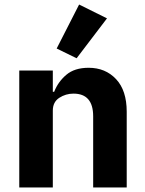

<svg xmlns="http://www.w3.org/2000/svg" viewBox="-20 -827 640 847"><path d="M65 0V-516H213V-422H219Q236 -466 272.5 -497Q309 -528 371 -528Q445 -528 492 -478Q539 -428 539 -334V0H391V-314Q391 -414 304 -414Q270 -414 241.5 -395.5Q213 -377 213 -339V0ZM318 -570 230 -613 329 -807 452 -746Z"/></svg>

Font: Lilex Nerd Font
Style: Bold
Weight: 700
Designer: Mike Abbink, Paul van der Laan, Pieter van Rosmalen, Mikhael Khrustik
Foundry: Mikhael Khrustik
Version: Version 2.400; ttfautohint (v1.8.4.7-5d5b);Nerd Fonts 3.3.0